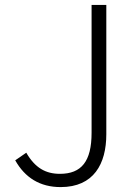

<svg xmlns="http://www.w3.org/2000/svg" viewBox="-20 -749 556 782"><path d="M227 13C362 13 413 -82 413 -202V-729H353V-208C353 -92 312 -41 224 -41C166 -41 123 -65 87 -127L42 -96C82 -25 143 13 227 13Z"/></svg>

Font: Noto Sans CJK SC Light
Style: Regular
Weight: 300
Designer: Ryoko NISHIZUKA 西塚涼子 (kana, bopomofo & ideographs); Paul D. Hunt (Latin, Greek & Cyrillic); Sandoll Communications 산돌커뮤니
Foundry: Adobe
Version: Version 2.004;hotconv 1.0.118;makeotfexe 2.5.65603